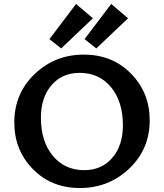

<svg xmlns="http://www.w3.org/2000/svg" viewBox="-20 -940 825 967"><path d="M288 -696 229 -743 363 -920 448 -848ZM465 -696 406 -743 540 -920 625 -848ZM382 7Q239 7 145.5 -88.5Q52 -184 52 -323Q52 -469 154.5 -567Q257 -665 402 -665Q546 -665 640 -569Q734 -473 734 -334Q734 -189 631 -91Q528 7 382 7ZM404 -83Q492 -83 545.5 -145Q599 -207 599 -309Q599 -428 539.5 -500.5Q480 -573 381 -573Q293 -573 239.5 -511Q186 -449 186 -347Q186 -228 246 -155.5Q306 -83 404 -83Z"/></svg>

Font: EauTest
Style: Bold
Weight: 700
Designer: Christian Thalmann (Catharsis Fonts)
Version: Version 0.001;PS 000.001;hotconv 1.0.88;makeotf.lib2.5.64775